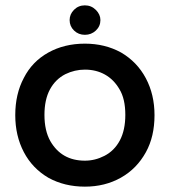

<svg xmlns="http://www.w3.org/2000/svg" viewBox="-20 -679 634 717"><path d="M240 -604Q240 -626 256.5 -642.5Q273 -659 297 -659Q321 -659 338 -642Q355 -625 355 -604Q355 -581 338 -565Q321 -549 297 -549Q273 -549 256.5 -565Q240 -581 240 -604ZM69 -388Q100 -449 160 -482.5Q220 -516 297 -516Q372 -516 432 -483Q492 -448 524.5 -387Q557 -326 557 -249Q557 -169 525 -111Q491 -49 431.5 -15.5Q372 18 297 18Q221 18 161 -15Q101 -50 69 -111Q37 -172 37 -249Q37 -328 69 -388ZM168 -152Q210 -79 297 -79Q335 -79 370 -97Q407 -116 427.5 -154.5Q448 -193 448 -250Q448 -310 426 -346Q405 -382 372 -400.5Q339 -419 297 -419Q259 -419 224 -402Q187 -383 166.5 -345Q146 -307 146 -250Q146 -191 168 -152Z"/></svg>

Font: 寒蝉全圆体 Bold
Style: Regular
Weight: 700
Designer: Warren2060
      Designed by Motoya company      

      [Varela Round]
      Joe Prince(Latin component); Avraham Cornf
Foundry: ChillType
Version: Version 3.200